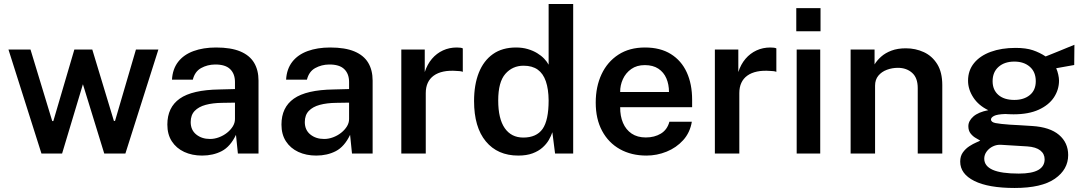

<svg xmlns="http://www.w3.org/2000/svg" viewBox="-20 -763 5388 954"><path d="M767 -517 603 0H498L392 -344.5L288.5 0H186L22 -517H131.5L239.5 -161.5H245L349.5 -517H438.5L546 -162H551.5L655.5 -517Z M984 10Q934.5 10 895.2 -8.2Q856 -26.5 833.8 -60.8Q811.5 -95 811.5 -144Q811.5 -229.5 873.2 -273Q935 -316.5 1070.5 -318.5L1147.5 -320.5V-355.5Q1147.5 -396.5 1123.2 -419.8Q1099 -443 1048 -442.5Q1010.5 -442 979.2 -424.8Q948 -407.5 938 -367H834.5Q837.5 -420 865.2 -455.8Q893 -491.5 941.5 -509.2Q990 -527 1053.5 -527Q1127.5 -527 1174 -507.5Q1220.5 -488 1242.5 -451.2Q1264.5 -414.5 1264.5 -362.5V0H1162L1152.5 -93Q1124.5 -34.5 1081.8 -12.2Q1039 10 984 10ZM1023.5 -72.5Q1046 -72.5 1068 -80.8Q1090 -89 1108 -103.2Q1126 -117.5 1136.8 -135Q1147.5 -152.5 1147.5 -171.5V-253L1084 -252Q1037 -251.5 1002 -242Q967 -232.5 947.2 -211.8Q927.5 -191 927.5 -156.5Q927.5 -117 955 -94.8Q982.5 -72.5 1023.5 -72.5Z M1551 10Q1501.5 10 1462.2 -8.2Q1423 -26.5 1400.8 -60.8Q1378.5 -95 1378.5 -144Q1378.5 -229.5 1440.2 -273Q1502 -316.5 1637.5 -318.5L1714.5 -320.5V-355.5Q1714.5 -396.5 1690.2 -419.8Q1666 -443 1615 -442.5Q1577.5 -442 1546.2 -424.8Q1515 -407.5 1505 -367H1401.5Q1404.5 -420 1432.2 -455.8Q1460 -491.5 1508.5 -509.2Q1557 -527 1620.5 -527Q1694.5 -527 1741 -507.5Q1787.5 -488 1809.5 -451.2Q1831.5 -414.5 1831.5 -362.5V0H1729L1719.5 -93Q1691.5 -34.5 1648.8 -12.2Q1606 10 1551 10ZM1590.5 -72.5Q1613 -72.5 1635 -80.8Q1657 -89 1675 -103.2Q1693 -117.5 1703.8 -135Q1714.5 -152.5 1714.5 -171.5V-253L1651 -252Q1604 -251.5 1569 -242Q1534 -232.5 1514.2 -211.8Q1494.5 -191 1494.5 -156.5Q1494.5 -117 1522 -94.8Q1549.5 -72.5 1590.5 -72.5Z M1974 0V-517H2090.5V-405Q2103 -443.5 2126.2 -470.8Q2149.5 -498 2181 -512.5Q2212.5 -527 2249.5 -527Q2258.5 -527 2267 -526Q2275.5 -525 2279.5 -522.5V-406Q2274 -408.5 2265.2 -409.5Q2256.5 -410.5 2250 -410.5Q2212.5 -413.5 2183.8 -407.5Q2155 -401.5 2135.2 -387.2Q2115.5 -373 2105.5 -351.2Q2095.5 -329.5 2095.5 -300.5V0Z M2555 10Q2452.5 10 2394 -60.5Q2335.5 -131 2335.5 -261Q2335.5 -342 2359.2 -401.8Q2383 -461.5 2429.2 -494.2Q2475.5 -527 2544 -527Q2576 -527 2602.2 -519.2Q2628.5 -511.5 2649 -499Q2669.5 -486.5 2683.8 -471.5Q2698 -456.5 2706 -441.5V-743H2828V0H2738L2724.5 -106Q2718.5 -87.5 2706.8 -67.2Q2695 -47 2675.2 -29.5Q2655.5 -12 2626 -1Q2596.5 10 2555 10ZM2580 -79.5Q2645.5 -79.5 2675.8 -122.2Q2706 -165 2706 -264Q2705.5 -320.5 2692.2 -359Q2679 -397.5 2651.8 -417Q2624.5 -436.5 2581.5 -436.5Q2526.5 -436.5 2491 -396Q2455.5 -355.5 2455.5 -264Q2455.5 -173 2488 -126.2Q2520.5 -79.5 2580 -79.5Z M3061.5 -230.5Q3061 -186.5 3075.5 -152.5Q3090 -118.5 3118.5 -99.2Q3147 -80 3189 -80Q3232 -80 3263.8 -99.2Q3295.5 -118.5 3306 -158H3417.5Q3408.5 -104 3374.5 -66.5Q3340.5 -29 3292.2 -9.5Q3244 10 3192 10Q3117 10 3060.2 -21.8Q3003.5 -53.5 2971.8 -112.5Q2940 -171.5 2940 -253Q2940 -332.5 2969 -394.2Q2998 -456 3052.8 -491.5Q3107.5 -527 3184.5 -527Q3261 -527 3313.2 -494.5Q3365.5 -462 3392.2 -403.8Q3419 -345.5 3419 -267.5V-230.5ZM3061.5 -306H3304Q3304 -343.5 3291 -373.8Q3278 -404 3251.2 -421.8Q3224.5 -439.5 3184 -439.5Q3144 -439.5 3116.5 -420Q3089 -400.5 3075 -369.8Q3061 -339 3061.5 -306Z M3532 0V-517H3648.5V-405Q3661 -443.5 3684.2 -470.8Q3707.5 -498 3739 -512.5Q3770.5 -527 3807.5 -527Q3816.5 -527 3825 -526Q3833.5 -525 3837.5 -522.5V-406Q3832 -408.5 3823.2 -409.5Q3814.5 -410.5 3808 -410.5Q3770.5 -413.5 3741.8 -407.5Q3713 -401.5 3693.2 -387.2Q3673.5 -373 3663.5 -351.2Q3653.5 -329.5 3653.5 -300.5V0Z M4055.5 -517V0H3938.5V-517ZM4057 -722.5V-607.5H3936.5V-722.5Z M4206.5 0V-517H4325.5V-443Q4337.5 -463 4358.2 -481.5Q4379 -500 4409.5 -511.5Q4440 -523 4481 -523Q4529 -523 4570.2 -504Q4611.5 -485 4636.8 -444.5Q4662 -404 4662 -340V0H4540V-325.5Q4540 -376.5 4512 -401.2Q4484 -426 4441.5 -426Q4412.5 -426 4386.5 -416.2Q4360.5 -406.5 4344.2 -386.8Q4328 -367 4328 -337.5V0Z M5021.5 171Q4891 171 4821 136Q4751 101 4751 40Q4751 12.5 4764.5 -6Q4778 -24.5 4796.5 -36.5Q4815 -48.5 4830.5 -55Q4846 -61.5 4850.5 -64.5Q4842 -69.5 4828 -77.5Q4814 -85.5 4802.8 -99.5Q4791.5 -113.5 4791.5 -136Q4791.5 -162 4816.2 -184Q4841 -206 4890.5 -215.5Q4842 -239 4816 -279Q4790 -319 4790 -362Q4790 -413 4819.8 -449.5Q4849.5 -486 4902.8 -505.5Q4956 -525 5026 -525Q5078 -525 5112 -513.5Q5146 -502 5175.5 -482.5Q5185.5 -486.5 5203.8 -493.8Q5222 -501 5243.5 -509.8Q5265 -518.5 5284.8 -526.8Q5304.5 -535 5318.5 -540.5L5317.5 -440L5228 -424Q5234.5 -409.5 5238.2 -392.5Q5242 -375.5 5242 -362.5Q5242 -317.5 5216.8 -279.2Q5191.5 -241 5141.2 -218Q5091 -195 5016 -195Q5008.5 -195 4995.5 -195.5Q4982.5 -196 4974.5 -196.5Q4934 -195 4919 -187Q4904 -179 4904 -169.5Q4904 -156 4926.5 -151.5Q4949 -147 4998.5 -143.5Q5016 -142.5 5044.5 -141Q5073 -139.5 5108 -137Q5196.5 -131.5 5242 -92.8Q5287.5 -54 5287.5 7.5Q5287.5 79 5221.5 125Q5155.5 171 5021.5 171ZM5042 99.5Q5107.5 99.5 5139 81.5Q5170.5 63.5 5170.5 28.5Q5170.5 1.5 5149 -15.5Q5127.5 -32.5 5085 -35.5L4954.5 -43.5Q4933 -45 4913.8 -35.8Q4894.5 -26.5 4882.5 -10.2Q4870.5 6 4870.5 25.5Q4870.5 62 4912.5 80.8Q4954.5 99.5 5042 99.5ZM5020 -266.5Q5067.5 -266.5 5097 -290.8Q5126.5 -315 5126.5 -359.5Q5126.5 -405.5 5097 -431.2Q5067.5 -457 5020 -457Q4971.5 -457 4941.8 -431Q4912 -405 4912 -359.5Q4912 -316.5 4940.5 -291.5Q4969 -266.5 5020 -266.5Z"/></svg>

Font: Public Sans SemiBold
Style: Regular
Weight: 600
Designer: The Public Sans Project Authors: Dan O. Williams and USWDS (Libre Franklin designed by Pablo Impallari and Rodrigo Fuenz
Version: Version 1.007